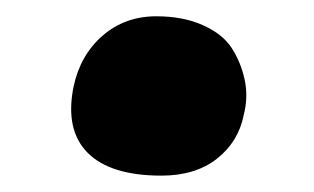

<svg xmlns="http://www.w3.org/2000/svg" viewBox="-20 -398 387 237"><path d="M179.2 -181.2Q116.2 -181.2 88.1 -209.5Q60.1 -237.8 70.8 -291Q79.1 -330.1 106.7 -354Q134.3 -377.9 172.9 -377.9Q206.1 -377.9 230.5 -366.9Q254.9 -356 266.1 -338.6Q277.3 -321.3 282 -299.6Q286.6 -277.8 280.8 -255.9Q274.4 -223.1 247.8 -202.1Q221.2 -181.2 179.2 -181.2Z"/></svg>

Font: Shantell Sans Irregular Bouncy
Style: Bold Italic
Weight: 700
Italic angle: -11.31°
Designer: Stephen Nixon, Anya Danilova, Shantell Martin
Foundry: Arrow Type
Version: Version 1.006;[9816181b4]